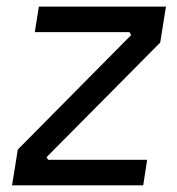

<svg xmlns="http://www.w3.org/2000/svg" viewBox="-20 -554 528 574"><path d="M408.2 0H16.1L33.2 -106.9L372.1 -449.2L367.2 -458H84L96.2 -534.2H476.1L459 -426.8L119.1 -84L124 -76.2H419.9Z"/></svg>

Font: Sora Italic
Style: Regular
Weight: 400
Designer: Jonathan Barnbrook, Julián Moncada
Foundry: Barnbrook Fonts
Version: Version 2.000